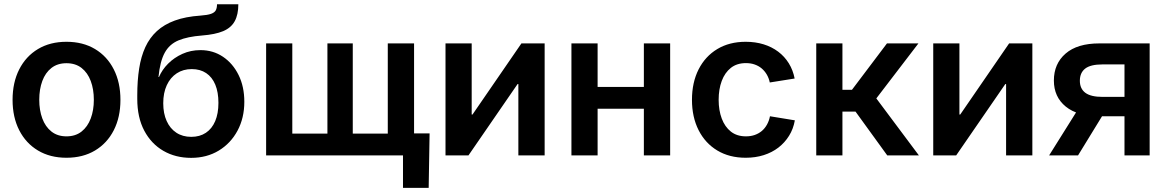

<svg xmlns="http://www.w3.org/2000/svg" viewBox="-20 -748 5617 924"><path d="M299.8 11.2Q221.2 11.2 162.8 -23.7Q104.5 -58.6 72.5 -121.3Q40.5 -184.1 40.5 -267.6Q40.5 -351.1 72.5 -414.1Q104.5 -477.1 162.8 -512Q221.2 -546.9 299.8 -546.9Q378.9 -546.9 437.3 -512Q495.6 -477.1 527.6 -414.1Q559.6 -351.1 559.6 -267.6Q559.6 -184.1 527.6 -121.3Q495.6 -58.6 437.3 -23.7Q378.9 11.2 299.8 11.2ZM299.8 -91.8Q343.3 -91.8 372.6 -115Q401.9 -138.2 416.7 -178Q431.6 -217.8 431.6 -267.6Q431.6 -318.4 416.7 -358.2Q401.9 -397.9 372.6 -420.9Q343.3 -443.8 299.8 -443.8Q256.8 -443.8 227.5 -420.9Q198.2 -397.9 183.6 -358.2Q168.9 -318.4 168.9 -267.6Q168.9 -217.8 183.6 -178Q198.2 -138.2 227.5 -115Q256.8 -91.8 299.8 -91.8Z M899.9 11.7Q824.7 11.7 766.4 -22Q708 -55.7 674.3 -119.1Q640.6 -182.6 640.6 -272.5V-289.6Q640.6 -360.4 649.7 -418.2Q658.7 -476.1 679.4 -521.2Q700.2 -566.4 735.1 -598.4Q770 -630.4 821.5 -649.2Q873 -668 944.3 -672.9Q978.5 -675.3 995.6 -681.4Q1012.7 -687.5 1018.6 -698.7Q1024.4 -710 1024.4 -727.5H1127Q1127 -677.7 1109.6 -646Q1092.3 -614.3 1054 -598.1Q1015.6 -582 951.7 -577.1Q882.8 -571.8 839.1 -553.7Q795.4 -535.6 772.7 -494.1Q750 -452.6 742.7 -377.4H745.1Q759.8 -412.1 788.8 -441.4Q817.9 -470.7 857.9 -488.8Q897.9 -506.8 944.8 -506.8Q1005.4 -506.8 1053 -474.9Q1100.6 -442.9 1128.2 -387Q1155.8 -331.1 1155.8 -258.3Q1155.8 -180.7 1123.3 -119.6Q1090.8 -58.6 1033 -23.4Q975.1 11.7 899.9 11.7ZM900.4 -89.4Q941.4 -89.4 970.7 -108.9Q1000 -128.4 1015.6 -165Q1031.2 -201.7 1031.2 -252.9Q1031.2 -304.2 1016.1 -340.6Q1001 -377 972.2 -396.2Q943.4 -415.5 902.8 -415.5Q861.8 -415.5 830.8 -395.3Q799.8 -375 782.7 -338.1Q765.6 -301.3 765.6 -251Q765.6 -202.1 782 -165.8Q798.3 -129.4 828.6 -109.4Q858.9 -89.4 900.4 -89.4Z M1260.7 -539.1H1386.7V-105H1555.7V-539.1H1677.7V-105H1846.2V-539.1H1972.7V0H1260.7ZM1919.4 156.2V0H1879.4V-106H2047.4L2043 156.2Z M2601.1 0H2474.6V-343.3H2470.7L2234.4 0H2124V-539.1H2250V-196.8H2253.9L2489.3 -539.1H2601.1Z M3112.3 -329.6V-224.6H2822.3V-329.6ZM2856 -539.1V0H2730V-539.1ZM3205.1 -539.1V0H3078.6V-539.1Z M3568.8 11.2Q3490.2 11.2 3432.1 -23.7Q3374 -58.6 3342 -121.6Q3310.1 -184.6 3310.1 -267.6Q3310.1 -351.1 3342 -414.1Q3374 -477.1 3432.1 -512Q3490.2 -546.9 3568.8 -546.9Q3615.2 -546.9 3654.8 -534.7Q3694.3 -522.5 3725.1 -499.3Q3755.9 -476.1 3776.1 -443.4Q3796.4 -410.6 3804.2 -370.1L3684.6 -351.1Q3680.2 -372.1 3670.2 -389.2Q3660.2 -406.2 3645.8 -418.5Q3631.3 -430.7 3612.3 -437.5Q3593.3 -444.3 3569.8 -444.3Q3526.4 -444.3 3497.3 -421.4Q3468.3 -398.4 3453.4 -358.6Q3438.5 -318.8 3438.5 -267.6Q3438.5 -217.3 3453.4 -177.5Q3468.3 -137.7 3497.3 -114.7Q3526.4 -91.8 3569.8 -91.8Q3593.3 -91.8 3612.5 -98.6Q3631.8 -105.5 3646.5 -117.9Q3661.1 -130.4 3671.1 -148.4Q3681.2 -166.5 3685.5 -188.5L3805.2 -168.9Q3797.9 -127.4 3777.3 -94.5Q3756.8 -61.5 3726.1 -37.8Q3695.3 -14.2 3655.5 -1.5Q3615.7 11.2 3568.8 11.2Z M3908.2 0V-539.1H4034.2V-315.9H4080.1L4248.5 -539.1H4399.9L4197.3 -274.4L4402.3 0H4250L4097.2 -210.9H4034.2V0Z M4948.2 0H4821.8V-343.3H4817.9L4581.5 0H4471.2V-539.1H4597.2V-196.8H4601.1L4836.4 -539.1H4948.2Z M5512.7 0H5391.6V-438H5285.6Q5228.5 -438 5202.6 -418Q5176.8 -397.9 5176.8 -359.4Q5176.8 -321.3 5203.1 -301.5Q5229.5 -281.7 5286.6 -281.7H5442.4V-188.5H5273.9Q5166 -188.5 5108.9 -235.1Q5051.8 -281.7 5051.8 -360.4Q5051.8 -441.4 5108.2 -490.2Q5164.6 -539.1 5270.5 -539.1H5512.7ZM5168 0H5028.8L5182.1 -244.6H5317.9Z"/></svg>

Font: Inter 18pt SemiBold
Style: Regular
Weight: 600
Designer: Rasmus Andersson
Foundry: rsms
Version: Version 4.001;git-66647c0bb